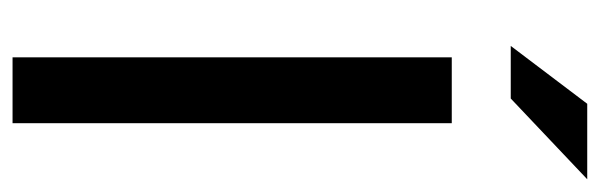

<svg xmlns="http://www.w3.org/2000/svg" viewBox="-345 -611 956 306"><g transform="rotate(90 133.0 -458.0)"><path d="M71.4 0V-700H176.4V0ZM53.2 -794 145.4 -915.9H265.7L137 -794Z"/></g></svg>

Font: Red Hat Display VF
Style: Regular
Weight: 300
Designer: Pentagram, MCKL
Foundry: Pentagram, MCKL
Version: Version 1.023